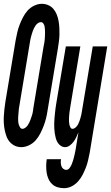

<svg xmlns="http://www.w3.org/2000/svg" viewBox="-42 -763 582 1006"><path d="M70 8Q52 8 36.5 1Q21 -6 9.5 -19Q-2 -32 -8 -48.5Q-14 -65 -17.5 -82.5Q-21 -100 -22 -118Q-23 -136 -22 -154Q-21 -172 -19 -190.5Q-17 -209 -14 -228L40 -552Q44 -573 48.5 -593Q53 -613 60.5 -632.5Q68 -652 78 -671.5Q88 -691 102 -707Q116 -723 136.5 -733Q157 -743 177 -743Q195 -743 211 -736Q227 -729 238 -716Q249 -703 255.5 -686.5Q262 -670 265 -652.5Q268 -635 269 -617Q270 -599 269.5 -581Q269 -563 266.5 -544.5Q264 -526 261 -507L207 -183Q204 -162 199 -142Q194 -122 186.5 -102.5Q179 -83 169 -63.5Q159 -44 145 -28Q131 -12 110.5 -2Q90 8 70 8ZM76 -88Q83 -88 90.5 -93.5Q98 -99 102.5 -105.5Q107 -112 111 -120Q115 -128 117.5 -135.5Q120 -143 123 -151Q126 -159 128 -167Q130 -175 131 -182.5Q132 -190 133 -198L187 -523Q189 -532 190.5 -540.5Q192 -549 192.5 -557.5Q193 -566 193.5 -574.5Q194 -583 194 -591.5Q194 -600 193.5 -608.5Q193 -617 191.5 -625Q190 -633 185 -640Q180 -647 172 -647Q164 -647 156.5 -641.5Q149 -636 144.5 -629.5Q140 -623 136 -615Q132 -607 129.5 -599.5Q127 -592 124.5 -584Q122 -576 120 -568Q118 -560 116.5 -552.5Q115 -545 114 -537L60 -212Q58 -203 57 -194.5Q56 -186 55.5 -177.5Q55 -169 54 -160.5Q53 -152 53 -143.5Q53 -135 53.5 -126.5Q54 -118 56.5 -110Q59 -102 63.5 -95Q68 -88 76 -88ZM294 223Q276 223 259.5 218Q243 213 231 201.5Q219 190 212 174.5Q205 159 202.5 142Q200 125 200 107.5Q200 90 203 71H278Q276 80 276.5 89.5Q277 99 279.5 107Q282 115 289 121Q296 127 305 127Q315 127 322 118Q329 109 333 99.5Q337 90 340 80.5Q343 71 345.5 61Q348 51 350 41.5Q352 32 354 22L369 -70Q364 -58 358 -45Q352 -32 344 -21Q336 -10 324 -1Q312 8 299 8Q287 8 276.5 1Q266 -6 259.5 -17Q253 -28 250 -40Q247 -52 245 -64.5Q243 -77 242.5 -90Q242 -103 242 -116.5Q242 -130 243.5 -143Q245 -156 246 -169.5Q247 -183 249 -196Q251 -209 253 -222L303 -520H379L327 -207Q326 -199 324.5 -190.5Q323 -182 322 -174Q321 -166 320.5 -158Q320 -150 319.5 -142Q319 -134 319.5 -126Q320 -118 321.5 -110.5Q323 -103 327 -95.5Q331 -88 338 -88Q346 -88 354 -95Q362 -102 366.5 -110.5Q371 -119 374 -127.5Q377 -136 379.5 -144.5Q382 -153 384 -162Q386 -171 387 -179L444 -520H520L428 37Q424 57 419.5 77Q415 97 407.5 116Q400 135 390.5 153.5Q381 172 366.5 188Q352 204 333 213.5Q314 223 294 223Z"/></svg>

Font: Iosevka
Style: Bold Italic
Weight: 700
Italic angle: -9°
Monospace: yes
Designer: Belleve Invis
Foundry: Belleve Invis
Version: Version 32.5.0; ttfautohint (v1.8.4)